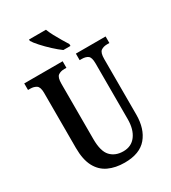

<svg xmlns="http://www.w3.org/2000/svg" viewBox="-223 -1045 1043 1169"><g transform="rotate(-30 299.0 -460.5)"><path d="M303 10Q239 10 190.5 -12.5Q142 -35 115.5 -85Q89 -135 89 -217V-603Q89 -645 71.5 -656.5Q54 -668 29 -668H13V-714H283V-668H268Q242 -668 225 -656Q208 -644 208 -599V-210Q208 -124 241 -89Q274 -54 330 -54Q387 -54 418.5 -96.5Q450 -139 450 -211V-603Q450 -645 434 -656.5Q418 -668 391 -668H376V-714H585V-668H569Q543 -668 526 -656Q509 -644 509 -599V-209Q509 -109 459 -49.5Q409 10 303 10ZM321 -771Q296 -789 265 -817.5Q234 -846 208 -875Q182 -904 172 -921V-931H291Q299 -909 313.5 -882Q328 -855 343.5 -829Q359 -803 371 -784V-771Z"/></g></svg>

Font: Noto Serif Georgian ExtraCondensed SemiBold
Style: Regular
Weight: 600
Width: 2
Designer: Monotype Design Team, Akaki Razmadze
Foundry: Google LLC
Version: Version 2.003; ttfautohint (v1.8.4.7-5d5b)